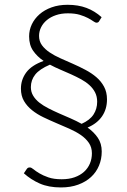

<svg xmlns="http://www.w3.org/2000/svg" viewBox="-20 -736 541 821"><path d="M404 -645.5Q400.5 -639 393 -639Q387.5 -639 378.8 -645.2Q370 -651.5 355.8 -659Q341.5 -666.5 320.8 -672.8Q300 -679 270 -679Q242 -679 219.2 -671.2Q196.5 -663.5 180.5 -650.2Q164.5 -637 155.8 -619.5Q147 -602 147 -582.5Q147 -559.5 159.5 -542.5Q172 -525.5 192.5 -511.8Q213 -498 239 -486.5Q265 -475 292.2 -463Q319.5 -451 345.5 -437.2Q371.5 -423.5 392 -406Q412.5 -388.5 425 -365.2Q437.5 -342 437.5 -311Q437.5 -269.5 416.5 -238.8Q395.5 -208 354.5 -190.5Q381.5 -171.5 398.2 -147Q415 -122.5 415 -88Q415 -55.5 403.2 -27.5Q391.5 0.5 369.2 21Q347 41.5 314.5 53.5Q282 65.5 240.5 65.5Q188 65.5 150 48.8Q112 32 82 5L93.5 -12Q96 -16 99 -18Q102 -20 107.5 -20Q114 -20 123.5 -12Q133 -4 148.5 5.2Q164 14.5 187 22.5Q210 30.5 244 30.5Q275 30.5 299 22Q323 13.5 339.5 -1.5Q356 -16.5 364.5 -36.8Q373 -57 373 -80.5Q373 -106 360 -125Q347 -144 325.5 -158.8Q304 -173.5 276.8 -185.5Q249.5 -197.5 221.2 -209.5Q193 -221.5 165.8 -234.5Q138.5 -247.5 117 -264.8Q95.5 -282 82.5 -304.2Q69.5 -326.5 69.5 -357Q69.5 -395.5 92.2 -426.2Q115 -457 166.5 -475.5Q139 -494 121.8 -518.8Q104.5 -543.5 104.5 -580.5Q104.5 -607.5 116 -631.8Q127.5 -656 148.8 -674.8Q170 -693.5 200.5 -704.5Q231 -715.5 269 -715.5Q314.5 -715.5 349.8 -702.2Q385 -689 414.5 -662.5ZM112 -363.5Q112 -343 121.8 -326.8Q131.5 -310.5 148.2 -297.2Q165 -284 187 -272.8Q209 -261.5 233 -251Q257 -240.5 281.8 -229.8Q306.5 -219 329 -206.5Q364.5 -222.5 380 -246.5Q395.5 -270.5 395.5 -301Q395.5 -323.5 386.5 -341Q377.5 -358.5 362.2 -372.2Q347 -386 326.8 -397Q306.5 -408 284 -418.2Q261.5 -428.5 238.2 -438.2Q215 -448 193.5 -459.5Q149 -440.5 130.5 -417Q112 -393.5 112 -363.5Z"/></svg>

Font: Lato TR Light
Style: Regular
Weight: 300
Designer: Lukasz Dziedzic
Foundry: Lukasz Dziedzic
Version: Version 1.104 2013